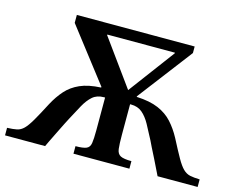

<svg xmlns="http://www.w3.org/2000/svg" viewBox="-112 -796 1157 935"><g transform="rotate(15 466.5 -328.5)"><path d="M608 0H326V-38Q364 -38 380.5 -45Q397 -52 400.5 -73.5Q404 -95 404 -139V-304H398Q363 -304 341 -284.5Q319 -265 301 -232.5Q283 -200 262 -160Q258 -153 246 -129Q234 -105 220 -76.5Q206 -48 195 -25.5Q184 -3 183 0H-19V-38Q11 -39 30 -43Q49 -47 64.5 -62.5Q80 -78 99.5 -111.5Q119 -145 149 -203Q171 -244 198.5 -275Q226 -306 267.5 -324.5Q309 -343 373 -346V-350L167 -617V-657H761V-624L552 -350V-347Q619 -344 662 -325.5Q705 -307 733.5 -275.5Q762 -244 784 -203Q814 -145 833 -111.5Q852 -78 868 -62.5Q884 -47 903 -43Q922 -39 952 -38V0H750Q748 -3 737.5 -25.5Q727 -48 712.5 -76.5Q698 -105 686 -129Q674 -153 671 -160Q650 -201 632 -233.5Q614 -266 591.5 -285Q569 -304 535 -304H530V-164Q530 -161 530 -157Q530 -153 530 -150Q530 -103 533 -79Q536 -55 552.5 -46.5Q569 -38 608 -38ZM335 -600 503 -368 676 -600V-603H335Z"/></g></svg>

Font: STIX Two Text SemiBold
Style: Regular
Weight: 600
Designer: Ross Mills, John Hudson & Paul Hanslow, Tiro Typeworks Ltd; with prior portions MicroPress Inc., and Coen Hoffman.
Foundry: Tiro Typeworks Ltd
Version: Version 2.13 b171